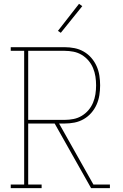

<svg xmlns="http://www.w3.org/2000/svg" viewBox="-20 -981 640 1001"><path d="M36 0V-19H106V-716H36V-735H317Q343 -735 368.5 -730Q394 -725 416.5 -712Q439 -699 456 -679.5Q473 -660 483.5 -636.5Q494 -613 498 -587.5Q502 -562 502 -536Q502 -510 498 -484.5Q494 -459 483.5 -435.5Q473 -412 456 -392.5Q439 -373 416.5 -360Q394 -347 368.5 -342Q343 -337 317 -337H288L467 -19H553V0H455L265 -337H127V-19H197V0ZM127 -356H317Q340 -356 363 -360.5Q386 -365 406 -377Q426 -389 441 -406.5Q456 -424 465 -445.5Q474 -467 477.5 -490Q481 -513 481 -536Q481 -559 477.5 -582Q474 -605 465 -626.5Q456 -648 441 -665.5Q426 -683 406 -695Q386 -707 363 -711.5Q340 -716 317 -716H127ZM297 -810 282 -820 392 -961 409 -949Z"/></svg>

Font: Iosevka HT Thin Extended
Style: Regular
Weight: 100
Width: 7
Monospace: yes
Designer: Belleve Invis
Foundry: Belleve Invis
Version: Version 32.3.0; ttfautohint (v1.8.4)